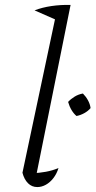

<svg xmlns="http://www.w3.org/2000/svg" viewBox="-20 -752 387 778"><path d="M211 -670 120 -710Q151 -722 188.5 -727.5Q226 -733 266 -732ZM123 -22 110 -50Q139 -51 166 -56Q193 -61 217 -71Q210 -48 196.5 -30.5Q183 -13 166 -3.5Q149 6 131 6Q109 6 93.5 -9.5Q78 -25 71 -52L212 -717L266 -732ZM290 -282Q279 -291 270 -306Q261 -321 256 -339Q267 -351 282.5 -360.5Q298 -370 316 -373Q328 -361 336.5 -345.5Q345 -330 347 -314Q337 -302 321.5 -293.5Q306 -285 290 -282Z"/></svg>

Font: Piazzolla Thin ExtraLight
Style: Italic
Weight: 250
Italic angle: -11.3°
Version: Version 2.005